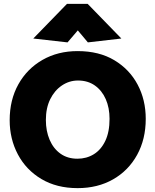

<svg xmlns="http://www.w3.org/2000/svg" viewBox="-20 -958 803 992"><path d="M381 14Q273 14 194 -33Q115 -80 72.5 -160Q30 -240 30 -337Q30 -442 75 -522.5Q120 -603 199.5 -648.5Q279 -694 381 -694Q492 -694 570.5 -647Q649 -600 691 -521Q733 -442 733 -344Q733 -239 688.5 -158Q644 -77 564.5 -31.5Q485 14 381 14ZM380 -138Q427 -138 464.5 -161Q502 -184 524 -230Q546 -276 546 -344Q546 -401 526.5 -445.5Q507 -490 470.5 -516Q434 -542 383 -542Q338 -542 300 -516.5Q262 -491 239.5 -445.5Q217 -400 217 -338Q217 -281 236.5 -235.5Q256 -190 292.5 -164Q329 -138 380 -138ZM382 -801 434 -739 607 -759 433 -938H326L152 -759L329 -739Z"/></svg>

Font: Catamaran Black
Style: Regular
Weight: 900
Designer: Pria Ravichandran
Version: Version 2.000